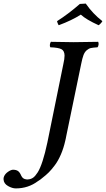

<svg xmlns="http://www.w3.org/2000/svg" viewBox="-106 -882 596 1079"><path d="M350.1 -522 266.1 -116.2Q265.6 -111.8 263.7 -103.8Q261.7 -95.7 261.2 -92.8Q251.5 -49.3 236.3 -14.2Q221.2 21 202.6 45.9Q184.1 70.8 168.2 86.7Q152.3 102.5 131.8 118.2Q122.1 127 106.9 136.2Q52.7 176.8 -17.1 176.8Q-37.1 176.8 -60.5 163.6Q-84 150.4 -85.9 127.9Q-87.4 117.7 -83 108.9Q-76.7 94.2 -60.3 83Q-43.9 71.8 -32.2 71.8Q-27.3 71.8 -23.2 72.5Q-19 73.2 -15.6 74Q-12.2 74.7 -9 76.7Q-5.9 78.6 -3.9 79.8Q-2 81.1 0.5 84Q2.9 86.9 4.2 88.4Q5.4 89.8 7.3 93.3Q9.3 96.7 9.8 97.7Q10.3 98.6 12 102.5Q13.7 106.4 14.2 106.9Q22.9 124.5 42 126Q46.9 127.4 53.2 126Q67.9 125 80.1 116.5Q92.3 107.9 106 86.4Q119.6 64.9 133.3 22.9Q147 -19 160.2 -81.1L250 -522Q256.8 -551.3 256.8 -569.8Q256.3 -596.7 239 -605.7Q221.7 -614.7 176.8 -616.2Q172.9 -622.6 174.6 -632.8Q176.3 -643.1 180.2 -647Q266.1 -645 308.1 -645Q354 -645 445.8 -647Q449.2 -641.1 447.8 -630.6Q446.3 -620.1 441.9 -616.2Q417.5 -614.7 405 -612.1Q392.6 -609.4 381.1 -599.4Q369.6 -589.4 363 -571.8Q356.4 -554.2 350.1 -522ZM469.2 -763.2Q467.8 -758.8 460.2 -750.7Q452.6 -742.7 448.2 -740.2Q377.4 -772.5 348.1 -799.8Q296.9 -767.1 224.1 -740.2Q221.7 -742.7 218.3 -751.2Q214.8 -759.8 214.8 -763.2Q277.8 -803.2 342.8 -859.9L376 -861.8Q414.6 -805.7 469.2 -763.2Z"/></svg>

Font: Common Serif Medium
Style: Italic
Weight: 500
Italic angle: -12°
Designer: Philipp H. Poll, Khaled Hosny
Foundry: Stefan Peev, Context Ltd.
Version: Version 1.026